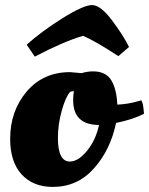

<svg xmlns="http://www.w3.org/2000/svg" viewBox="-20 -724 587 756"><path d="M488 -539 446 -503Q356 -562 307 -583Q229 -560 117 -501L85 -548Q144 -601 226.5 -652.5Q309 -704 342.5 -704Q376 -704 421 -644Q466 -584 488 -539ZM188 12Q110 12 65 -37.5Q20 -87 20 -177Q20 -287 85 -363.5Q150 -440 256 -440L301 -436Q325 -443 346 -443Q396 -443 417.5 -409Q439 -375 442 -312Q484 -314 522 -325L536 -329Q543 -322 546 -287L547 -276Q502 -253 437 -240Q415 -134 350 -61Q285 12 188 12ZM208 -181Q208 -88 255 -88Q288 -88 322.5 -130Q357 -172 370 -232Q268 -232 268 -330Q268 -347 271 -365Q261 -365 256 -362Q239 -344 223.5 -289.5Q208 -235 208 -181Z"/></svg>

Font: Oleo Script Swash Caps
Style: Bold
Weight: 700
Designer: Soytutype
Foundry: Soytutype
Version: Version 1.002